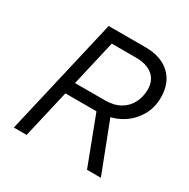

<svg xmlns="http://www.w3.org/2000/svg" viewBox="-151 -798 922 936"><g transform="rotate(30 310.0 -330.0)"><path d="M46 0 199 -660H407Q494 -660 544 -613.5Q594 -567 594 -485Q594 -429 569 -384.5Q544 -340 503 -312Q462 -284 412 -276L368 -270H166L181 -337H362Q415 -337 449.5 -357Q484 -377 501.5 -411.5Q519 -446 519 -487Q519 -537 485.5 -565Q452 -593 393 -593H255L118 0ZM458 0 350 -284 423 -293 536 0Z"/></g></svg>

Font: Kantumruy Pro
Style: Italic
Weight: 400
Italic angle: -13°
Designer: Sovichet Tep
Foundry: Sovichet Tep
Version: Version 1.002